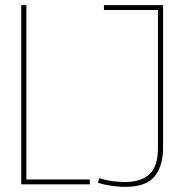

<svg xmlns="http://www.w3.org/2000/svg" viewBox="-20 -720 709 750"><path d="M63 0V-700H83V-19H331V0ZM363 -6 368 -24Q392 -16 419 -12.5Q446 -9 468 -9Q531 -9 564 -39.5Q597 -70 597 -141V-681H386V-700H617V-143Q617 -73 584.5 -31.5Q552 10 468 10Q445 10 416.5 6Q388 2 363 -6Z"/></svg>

Font: Georama SemiCondensed Thin
Style: Regular
Weight: 100
Width: 4
Designer: Jean-Baptiste Levee
Foundry: Production Type
Version: Version 1.000